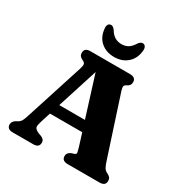

<svg xmlns="http://www.w3.org/2000/svg" viewBox="-203 -1072 1181 1231"><g transform="rotate(30 387.0 -456.0)"><path d="M258 -36Q258 0 215 0H63Q20 0 20 -36Q20 -56.5 44 -72L57.5 -79Q70.5 -86.5 77.8 -97.8Q85 -109 95.5 -142L233.5 -571.5Q241 -596 238.8 -607Q236.5 -618 218.5 -626Q191 -637.5 191 -664Q191 -700 234.5 -700H527.5Q571 -700 571 -664Q571 -638 543 -625.5Q530.5 -620 528.8 -610Q527 -600 533 -580.5L673 -151Q683.5 -117 692.5 -100.8Q701.5 -84.5 717.5 -77.5Q736 -68 742.5 -59Q749 -50 749 -36Q749 0 705.5 0H470Q426.5 0 426.5 -36Q426.5 -60 453.5 -72L476.5 -79.5Q488.5 -84.5 486.8 -95.2Q485 -106 478 -129.5L448.5 -224H209.5L188 -156.5Q177 -122.5 178.2 -107.5Q179.5 -92.5 209.5 -78.5L231 -71Q243.5 -65.5 250.8 -57.5Q258 -49.5 258 -36ZM234 -301H424L330 -601ZM383 -838.5Q412.5 -838.5 433 -851.8Q453.5 -865 469.5 -891.5Q484.5 -912.5 499 -912.5Q512.5 -912.5 519.8 -901.8Q527 -891 525.5 -873.5Q520.5 -813 481.5 -778.2Q442.5 -743.5 383 -743.5Q323.5 -743.5 284.2 -778.2Q245 -813 240.5 -873.5Q238.5 -891 245.5 -901.8Q252.5 -912.5 266.5 -912.5Q281 -912.5 296 -891.5Q327 -838.5 383 -838.5Z"/></g></svg>

Font: Fraunces 9pt Soft
Style: Bold
Weight: 700
Version: Version 1.000;[b76b70a41]